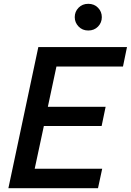

<svg xmlns="http://www.w3.org/2000/svg" viewBox="-20 -987 686 1007"><path d="M443 -827Q412 -827 392 -848Q372 -869 372 -897Q372 -926 392 -946.5Q412 -967 443 -967Q474 -967 494 -946.5Q514 -926 514 -897Q514 -868 494 -847.5Q474 -827 443 -827ZM24 0 181 -740H646L625 -638H276L231 -427H534L513 -326H210L162 -102H516L494 0Z"/></svg>

Font: Be Vietnam Pro Medium
Style: Italic
Weight: 500
Italic angle: -12°
Designer: Lam Bao, Tony Le, Vietanh Nguyen
Foundry: Yellow Type Foundry
Version: Version 1.002; ttfautohint (v1.8.3)